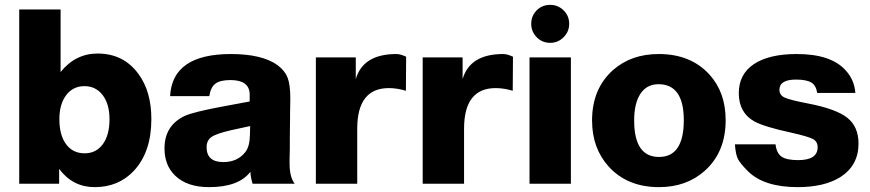

<svg xmlns="http://www.w3.org/2000/svg" viewBox="-20 -755 3576 789"><path d="M229 -716V-459Q290 -535 381 -535Q488 -535 549 -451Q602 -379 602 -266Q602 -130 530 -53Q467 14 369 14Q279 14 223 -61V0H59V-716ZM327 -401Q280 -401 252 -364Q224 -327 224 -265Q224 -200 251.5 -162.5Q279 -125 328 -125Q375 -125 402.5 -162.5Q430 -200 430 -265Q430 -327 402 -364Q374 -401 327 -401Z M1191 0H1018Q1010 -25 1009 -49Q961 14 839 14Q748 14 699 -34Q656 -76 656 -145Q656 -240 740 -279Q776 -295 888 -316L1006 -338V-369Q1004 -426 927 -426Q885 -426 865.5 -411.5Q846 -397 840 -360H679Q688 -533 929 -533Q1057 -533 1121 -487Q1151 -464 1162 -435.5Q1173 -407 1173 -349Q1173 -339 1172 -287V-276L1171 -190Q1171 -155 1171 -143Q1171 -131 1170 -105Q1170 -91 1170 -83Q1170 -27 1191 0ZM1008 -237 930 -220Q869 -206 849 -192Q829 -178 829 -150Q829 -89 898 -89Q956 -89 988 -130Q1006 -152 1007 -200Z M1649 -522 1648 -382Q1611 -393 1578 -393Q1448 -393 1448 -226V0H1278V-519H1442V-430Q1472 -533 1609 -533Q1625 -533 1649 -522Z M2088 -522 2087 -382Q2050 -393 2017 -393Q1887 -393 1887 -226V0H1717V-519H1881V-430Q1911 -533 2048 -533Q2064 -533 2088 -522Z M2326 -519V0H2156V-519ZM2241 -735Q2273 -735 2296 -712.5Q2319 -690 2319 -657Q2319 -625 2296 -602Q2273 -579 2241 -579Q2208 -579 2185.5 -602Q2163 -625 2163 -657Q2163 -690 2185.5 -712.5Q2208 -735 2241 -735Z M2688 14Q2557 14 2480 -72Q2413 -147 2413 -260Q2413 -390 2499 -467Q2574 -533 2687 -533Q2819 -533 2896 -448Q2962 -375 2962 -261Q2962 -130 2876 -53Q2801 14 2688 14ZM2686 -409Q2638 -409 2612 -370Q2586 -331 2586 -260Q2586 -110 2688 -110Q2790 -110 2790 -261Q2790 -409 2686 -409Z M3495 -373H3338Q3334 -403 3314.5 -415.5Q3295 -428 3251 -428Q3183 -428 3183 -386Q3183 -364 3204.5 -354Q3226 -344 3304 -329Q3417 -307 3462.5 -270.5Q3508 -234 3508 -165Q3508 -75 3433 -27Q3367 14 3258 14Q3120 14 3054 -51Q3022 -83 3012.5 -101.5Q3003 -120 3000 -162H3167Q3171 -126 3191.5 -111.5Q3212 -97 3260 -97Q3340 -97 3340 -150Q3340 -173 3321 -183.5Q3302 -194 3231 -210Q3120 -234 3080 -256Q3016 -292 3016 -372Q3016 -450 3078 -491.5Q3140 -533 3254 -533Q3395 -533 3455 -466Q3491 -427 3495 -373Z"/></svg>

Font: Almarai ExtraBold
Style: Regular
Weight: 800
Designer: Boutros International 2019
Foundry: Created by Boutros International 2019
Version: Version 1.10